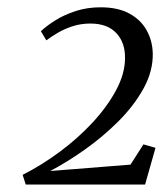

<svg xmlns="http://www.w3.org/2000/svg" viewBox="-20 -928 446 526"><path d="M50.5 -422.5 42 -449Q93.5 -475 143.5 -512Q193.5 -549 233.8 -592.5Q274 -636 298.2 -681.2Q322.5 -726.5 322.5 -769Q323 -811.5 298.5 -837.5Q274 -863.5 227.5 -863.5Q202.5 -863.5 180.2 -856.5Q158 -849.5 139.5 -838.8Q121 -828 107 -817.5L92 -842.5Q108 -857.5 132 -872.5Q156 -887.5 187.5 -897.8Q219 -908 256 -908Q302.5 -908 333.8 -891.2Q365 -874.5 381.2 -846Q397.5 -817.5 398.5 -782Q399.5 -733 373 -685.2Q346.5 -637.5 303.8 -595Q261 -552.5 211.8 -517.8Q162.5 -483 117.5 -459.5L337.5 -477L373 -532.5L406 -523L377.5 -422.5Z"/></svg>

Font: Merriweather 60pt Light
Style: Italic
Weight: 300
Italic angle: -7.8°
Version: Version 2.101